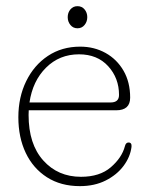

<svg xmlns="http://www.w3.org/2000/svg" viewBox="-20 -608 494 638"><path d="M412.5 -283.5Q412.5 -241.5 366 -241.5H75.5Q75 -234 75 -226Q75 -129 123.8 -74.8Q172.5 -20.5 249 -20.5Q311.5 -20.5 348.2 -52.2Q385 -84 395 -122Q398 -134.5 407 -134.5Q418.5 -134.5 417 -120Q413 -87 390.8 -57Q368.5 -27 331.2 -8.2Q294 10.5 245.5 10.5Q182 10.5 136 -19Q90 -48.5 65.5 -100Q41 -151.5 41 -218.5Q41 -285 67 -338.2Q93 -391.5 139.2 -422.2Q185.5 -453 246.5 -453Q293 -453 330.8 -432Q368.5 -411 390.5 -373Q412.5 -335 412.5 -283.5ZM242.5 -427.5Q177.5 -427.5 133 -383.2Q88.5 -339 78 -267.5H347.5Q375.5 -267.5 375.5 -292.5Q375.5 -348.5 339.5 -388Q303.5 -427.5 242.5 -427.5ZM237.5 -514Q223 -514 214 -525Q205 -536 205 -551Q205 -566 214 -576.8Q223 -587.5 237.5 -587.5Q252 -587.5 261 -576.8Q270 -566 270 -551Q270 -536 261 -525Q252 -514 237.5 -514Z"/></svg>

Font: Fraunces 72pt S100 Thin
Style: Regular
Weight: 100
Version: Version 1.000; ttfautohint (v1.8.3)